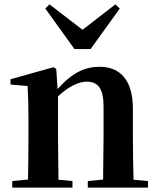

<svg xmlns="http://www.w3.org/2000/svg" viewBox="-20 -857 725 877"><path d="M206 -837 187 -818 320 -633H394L527 -818L507 -837L357 -721ZM450 0H656V-30L590 -36C588 -93 587 -177 587 -235V-361C587 -493 527 -552 435 -552C369 -552 310 -526 243 -450L237 -542L224 -550L28 -495V-471L106 -464C109 -415 110 -376 110 -310V-235C110 -180 109 -94 108 -37L36 -30V0H311V-30L247 -36L245 -235V-417C295 -464 342 -484 376 -484C427 -484 453 -454 453 -370V-235L451 -37L381 -30V0Z"/></svg>

Font: Source Han Serif CN
Style: Bold
Weight: 700
Designer: Ryoko NISHIZUKA 西塚涼子 (kana & ideographs); Frank Grießhammer (Latin, Greek & Cyrillic); Wenlong ZHANG 张文龙 (bopomofo); San
Foundry: Adobe
Version: Version 2.003;hotconv 1.1.1;makeotfexe 2.6.0